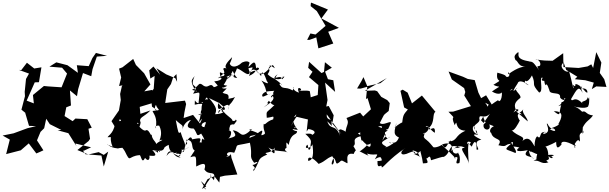

<svg xmlns="http://www.w3.org/2000/svg" viewBox="-96 -1186 4660 1469"><path d="M698 -1 659 -22 580 -4 496 -38 582 -107 593 -124 581 -201 606 -209 572 -274 481 -279 460 -259 398 -298 416 -390 394 -392 380 -353 447 -379 439 -494 493 -450 502 -504 539 -627 602 -603 612 -657 645 -753 723 -759 638 -781 611 -742 583 -680 492 -687 500 -629 420 -687 335 -709 282 -676 379 -668 417 -623 375 -518 272 -525 240 -528 156 -459 163 -395 108 -416 170 -556 202 -557 221 -671 166 -662 110 -706 67 -650 49 -651 126 -623 103 -582 93 -483 95 -450 68 -347 96 -324 93 -336 126 -223 180 -221 114 -205 8 -166 -76 -149 -21 -118 -49 -7 63 -36 124 -89 182 -12 208 -23 236 -36 187 -112 214 -177 242 -205 266 -316 216 -354 246 -295 285 -236 373 -192 345 -189 427 -167 489 -68 481 -88 601 -59 546 -33H539L558 -6L680 4L698 88L732 -26Z M1245 -588 1176 -617 1101 -664 1130 -613 1078 -677 1046 -648 1054 -585 1087 -605 1080 -506 1055 -476 1067 -370C1147 -321 1065 -332 1097 -384C1110 -339 1151 -346 1071 -337C1080 -312 1111 -287 1095 -203C1079 -247 1173 -207 1118 -232C1165 -150 1103 -91 1133 -116C1181 -119 1074 -99 1101 -59C1112 -107 1056 -108 1066 -174C1063 -115 1050 -198 1022 -190C1004 -172 948 -236 954 -247C975 -236 978 -260 887 -194C914 -194 920 -204 875 -154C887 -143 895 -151 892 -162C888 -183 964 -152 980 -247C962 -291 1004 -287 1055 -341L978 -315L973 -368L1072 -398L1068 -498L1008 -487L1055 -540L1007 -625L944 -689L923 -735L841 -671L815 -661L831 -593L815 -528L876 -540L911 -583L837 -529L823 -467L828 -421L814 -341L757 -259L783 -216C862 -257 820 -213 816 -271C842 -274 833 -246 786 -266C784 -173 734 -151 727 -136C804 -137 720 -148 752 -137C747 -57 799 -50 726 -80C728 -91 730 -57 808 -50C804 -54 892 -60 915 -58C810 -60 838 -69 860 -27C905 66 882 7 972 1C983 -2 988 76 1014 22C1054 74 1057 -21 1034 9C1036 -6 1137 33 1069 -38C1155 -18 1159 -46 1164 -64C1122 -53 1130 11 1111 -53C1113 15 1123 -32 1084 -27C1182 -39 1132 -50 1195 -78C1198 -9 1246 -11 1286 19C1223 19 1231 -63 1178 7C1202 -69 1236 9 1254 -22C1243 6 1283 -27 1283 6C1238 6 1316 11 1289 -64C1289 -12 1333 -60 1349 -56C1311 -49 1284 -8 1311 -27C1331 -99 1314 -81 1286 -175C1268 -161 1268 -168 1249 -267C1309 -211 1304 -242 1299 -176C1297 -229 1340 -267 1365 -268C1309 -206 1352 -188 1467 -213L1456 -214L1381 -307L1309 -283L1315 -326L1328 -390L1319 -416L1168 -398L1184 -502L1212 -543L1228 -592L1254 -619L1259 -560Z M1449 260 1492 185 1544 162 1582 211 1587 167 1625 158 1720 149 1675 22 1670 -11C1672 13 1597 27 1662 2C1634 20 1623 -39 1696 -17C1734 -95 1681 -63 1816 -94C1840 15 1804 2 1849 60C1899 38 1861 76 1835 76C1877 117 1835 92 1844 124C1903 33 1865 32 1949 -4C1904 -28 1987 -2 2007 -63C1995 -49 2029 38 1958 -58C2013 -18 2075 -40 2108 -17C2076 -37 2082 -49 2096 -54C2094 -106 2092 -102 2113 -77C2131 -178 2176 -146 2177 -182C2129 -188 2153 -214 2122 -187C2162 -196 2185 -258 2161 -205C2118 -225 2105 -200 2183 -192C2127 -256 2169 -278 2130 -221C2180 -320 2200 -308 2152 -289C2202 -344 2168 -336 2203 -353C2257 -317 2205 -367 2260 -418C2264 -343 2296 -387 2275 -484C2282 -502 2153 -484 2205 -495C2220 -506 2167 -537 2191 -477C2113 -504 2170 -549 2143 -494C2081 -532 2065 -487 2034 -559C2010 -528 2060 -558 2059 -537C2027 -581 1973 -578 2028 -618C1980 -557 2054 -626 2063 -579C2096 -618 2077 -587 2068 -603C2075 -580 2010 -559 1952 -618C1988 -673 1939 -643 1970 -680C1957 -698 1992 -672 2007 -664C1981 -718 1989 -667 1915 -620C1890 -640 1906 -598 1863 -645C1920 -662 1850 -689 1865 -644C1860 -734 1846 -717 1795 -662C1856 -673 1840 -686 1809 -605C1872 -632 1882 -676 1787 -611C1848 -643 1783 -631 1814 -706C1796 -729 1755 -707 1755 -707C1709 -662 1656 -667 1658 -725C1610 -632 1668 -669 1590 -602C1577 -668 1593 -605 1684 -609C1619 -660 1675 -705 1680 -749C1646 -714 1611 -677 1641 -660C1597 -683 1617 -629 1613 -662C1639 -573 1602 -624 1571 -586C1601 -607 1623 -571 1543 -563C1577 -523 1593 -497 1643 -530C1558 -550 1579 -525 1540 -519C1508 -565 1500 -494 1449 -540C1420 -557 1429 -527 1373 -498C1460 -476 1406 -508 1405 -483C1355 -567 1368 -571 1393 -604C1343 -491 1443 -561 1381 -469C1444 -481 1431 -495 1423 -395C1390 -402 1396 -447 1394 -385C1460 -403 1493 -373 1438 -408C1477 -384 1478 -473 1495 -425C1471 -433 1436 -405 1448 -313C1411 -299 1405 -312 1483 -324C1414 -356 1461 -350 1424 -249C1487 -323 1414 -234 1424 -185C1462 -267 1459 -235 1433 -235C1444 -226 1502 -291 1468 -216C1502 -208 1408 -224 1383 -207C1420 -161 1401 -135 1443 -164C1466 -128 1478 -101 1454 -126C1432 -95 1465 -48 1472 -70C1510 -98 1484 -92 1431 -97C1447 -136 1436 -131 1374 -120C1361 -170 1315 -78 1322 -63C1326 -96 1346 -68 1329 -117C1395 -115 1360 -50 1393 -36C1374 6 1411 -64 1360 17C1410 1 1404 10 1405 88C1436 73 1490 43 1468 110C1502 166 1559 105 1541 193C1493 131 1535 211 1514 139C1525 192 1497 179 1468 254C1511 300 1407 160 1458 215L1482 240ZM1621 -364C1642 -322 1569 -372 1575 -319C1614 -391 1674 -407 1651 -346C1661 -411 1657 -361 1702 -444C1680 -431 1635 -431 1651 -426C1662 -478 1629 -461 1607 -477C1663 -534 1630 -496 1602 -513C1652 -596 1657 -607 1625 -594C1689 -617 1708 -636 1633 -573C1723 -665 1653 -663 1719 -589C1665 -594 1702 -613 1717 -663C1759 -649 1786 -610 1811 -621C1827 -662 1856 -672 1902 -603C1904 -633 1913 -660 1945 -567C1945 -564 1982 -526 1904 -570C1965 -488 1920 -444 1982 -471C1922 -454 1910 -432 1910 -460C1934 -505 2007 -479 2006 -498C1964 -440 2046 -462 2056 -477C1966 -478 1967 -417 1990 -452C2012 -427 1975 -399 1921 -364C1996 -423 1924 -370 1961 -415C1966 -414 2000 -349 2025 -406C1940 -309 1941 -352 1945 -285C1993 -288 2002 -308 1994 -273C1939 -256 1933 -224 1922 -239C1911 -169 1962 -166 1900 -149C1941 -237 1854 -141 1830 -134C1905 -114 1920 -109 1899 -175C1868 -139 1864 -157 1812 -130C1818 -158 1828 -137 1882 -165C1811 -200 1789 -185 1834 -200C1737 -109 1758 -183 1685 -189C1715 -147 1715 -142 1649 -126C1675 -135 1692 -218 1628 -173C1691 -209 1640 -165 1667 -230C1712 -246 1676 -211 1715 -261C1702 -288 1716 -252 1682 -262C1686 -283 1608 -312 1601 -363C1601 -363 1561 -323 1573 -397C1633 -332 1593 -378 1602 -329C1622 -341 1622 -315 1550 -312C1561 -345 1568 -360 1503 -436L1581 -398Z M2272 -881 2324 -900 2340 -816 2454 -853 2415 -943 2497 -973 2363 -1045 2413 -1113 2285 -1166 2282 -1159 2281 -1139 2328 -1101 2395 -988 2318 -922 2279 -930 2254 -881ZM2263 -199C2311 -192 2330 -170 2288 -152C2288 -152 2307 -168 2240 -162C2306 -101 2276 -106 2279 -49C2257 -19 2265 -75 2255 -79C2216 -35 2298 -56 2294 -86C2295 -65 2317 40 2262 45C2255 5 2293 13 2342 68C2402 43 2393 30 2446 9C2488 67 2411 112 2457 21C2484 46 2462 93 2514 43C2550 49 2490 28 2560 63C2573 63 2534 -24 2610 -8C2627 -54 2637 -14 2608 -68C2641 -95 2578 -124 2674 -147C2621 -170 2646 -182 2640 -180C2635 -214 2625 -208 2589 -151C2494 -221 2486 -202 2507 -144C2470 -246 2434 -181 2408 -258C2462 -207 2435 -212 2442 -269C2442 -269 2398 -267 2404 -311L2516 -159L2447 -240L2457 -304L2419 -375L2400 -371L2410 -421L2391 -554L2468 -483L2454 -572L2413 -580L2391 -638L2443 -668L2390 -710L2383 -636L2364 -627L2269 -713L2262 -667L2295 -637L2268 -596L2340 -535L2335 -459L2270 -438L2234 -483L2195 -427L2167 -294L2260 -272L2250 -179Z M2815 -550 2714 -527 2685 -596 2668 -563 2636 -509 2663 -508 2714 -522 2704 -428 2716 -436 2742 -350 2683 -295 2659 -324 2555 -283C2586 -230 2538 -230 2549 -132C2574 -156 2661 -166 2674 -179C2640 -179 2679 -116 2665 -103C2672 -144 2697 -52 2739 -89C2747 -30 2684 -93 2716 -81C2727 -85 2654 -17 2652 -30C2755 23 2718 3 2711 -11C2789 12 2809 -32 2772 33C2852 -17 2799 67 2847 26C2808 23 2856 46 2792 46C2789 124 2826 57 2825 94C2835 100 2875 35 3007 -55C2954 -21 2968 16 3036 -18C3081 -39 3092 -14 3067 -5C3132 -27 3071 7 3061 -36C3126 -21 3093 5 3128 19C3044 -30 3067 20 3122 -31C3119 -21 3133 8 3140 64C3184 62 3182 63 3162 17C3172 51 3191 -25 3202 40C3250 26 3287 12 3300 14C3361 -18 3329 -104 3426 -53C3333 -67 3369 10 3411 -17C3388 -28 3436 -12 3419 61C3360 83 3441 -6 3379 21C3407 45 3373 0 3282 -78C3305 -91 3380 -106 3357 -30C3419 -101 3476 -45 3455 -54C3404 -58 3495 28 3489 68C3493 48 3480 -18 3488 -84C3474 -78 3472 -116 3507 -97C3488 -55 3461 -127 3513 -64C3542 -134 3552 -87 3550 -42C3595 -30 3503 -104 3587 -117C3485 -166 3550 -160 3562 -152C3526 -197 3554 -204 3556 -158C3493 -186 3535 -259 3536 -194C3508 -234 3586 -241 3571 -280C3572 -320 3607 -269 3653 -316L3604 -245L3584 -266L3618 -320L3686 -354L3623 -457L3585 -435L3564 -478L3536 -573L3483 -582L3446 -599L3336 -639L3361 -578L3455 -512L3464 -482L3456 -455L3507 -374L3371 -332L3335 -331C3411 -253 3341 -325 3383 -228C3411 -288 3372 -189 3465 -186C3377 -146 3411 -109 3333 -102C3359 -94 3359 -96 3349 -112C3309 -53 3315 -43 3286 -80C3266 -62 3219 -52 3217 -63C3159 -135 3161 -110 3146 -139C3161 -210 3162 -146 3138 -163C3171 -161 3210 -227 3161 -216C3175 -240 3199 -186 3231 -170C3238 -246 3183 -169 3185 -208C3235 -247 3209 -318 3236 -330L3132 -455L3056 -395L3023 -477L2985 -500L2968 -491L2996 -364L3063 -327L3083 -361L3047 -375C2991 -305 2989 -322 2980 -234C3003 -247 3010 -280 2915 -205C2981 -250 2908 -186 2939 -246C2905 -148 2932 -149 2968 -127C2945 -159 2962 -70 2881 -100C2934 -48 2851 -115 2915 -90C2839 -39 2847 -69 2864 -62C2785 -101 2851 -107 2889 -141C2852 -99 2868 -179 2830 -110C2837 -135 2861 -193 2852 -136C2837 -196 2882 -214 2870 -186C2811 -221 2770 -215 2822 -222C2841 -185 2795 -235 2795 -177C2873 -168 2842 -182 2821 -165C2858 -190 2855 -147 2895 -247C2889 -265 2835 -221 2810 -245C2850 -320 2828 -296 2878 -337L2886 -397L2867 -420L2821 -445L2790 -488L2772 -494L2695 -491L2864 -589Z M3849 -349C3896 -356 3849 -319 3856 -335C3831 -384 3844 -405 3885 -437C3897 -461 3825 -500 3862 -514C3814 -466 3833 -500 3864 -547C3871 -575 3910 -565 3950 -534C3873 -560 3974 -610 3925 -602C3905 -569 3935 -535 3974 -609C4010 -530 3961 -555 4029 -478C4064 -485 4031 -574 4048 -592C4076 -596 4009 -559 4096 -568C4081 -580 4056 -595 4076 -533C4091 -561 4104 -498 4107 -497C4109 -455 4197 -490 4189 -441C4202 -417 4237 -417 4219 -430C4245 -452 4217 -402 4176 -374C4267 -399 4187 -427 4199 -386C4176 -319 4201 -288 4141 -335C4224 -337 4202 -282 4174 -234C4200 -257 4186 -188 4191 -250C4169 -248 4211 -236 4127 -207C4157 -202 4169 -164 4109 -198C4167 -211 4128 -170 4092 -240C4071 -248 4137 -170 4058 -160C4062 -161 4069 -190 4079 -172C4023 -191 4050 -108 4015 -143C4003 -138 3992 -103 3995 -66C3982 -80 3956 -160 3900 -106C3928 -147 3869 -136 3816 -192C3835 -172 3871 -244 3881 -264C3865 -285 3850 -328 3897 -311C3864 -345 3871 -301 3909 -351C3889 -326 3941 -286 3942 -257L3849 -338L3832 -325ZM4302 -580 4382 -572 4447 -554 4432 -504 4466 -525 4544 -521 4527 -580 4493 -628 4505 -707 4466 -787 4442 -666 4428 -694 4400 -678 4331 -666 4215 -673 4213 -779 4132 -721C4025 -722 4038 -730 4001 -730C4030 -741 4057 -678 4022 -680C4013 -680 4013 -673 4031 -647C3984 -705 3987 -717 3944 -715C3967 -716 3954 -715 3926 -722C3843 -742 3882 -781 3868 -787C3830 -758 3841 -747 3848 -726C3869 -722 3871 -663 3935 -683C3906 -674 3869 -674 3793 -618C3783 -660 3823 -599 3783 -597C3763 -603 3795 -608 3709 -630C3693 -538 3770 -594 3679 -537C3730 -509 3748 -543 3668 -486C3718 -455 3748 -470 3754 -497C3768 -469 3724 -447 3826 -507C3817 -482 3772 -498 3741 -516C3755 -425 3723 -396 3715 -420C3631 -368 3655 -367 3633 -348C3648 -387 3582 -418 3643 -386C3600 -301 3581 -323 3627 -233C3635 -267 3628 -253 3605 -236C3591 -185 3668 -178 3648 -234C3611 -235 3639 -148 3646 -235C3765 -189 3676 -208 3713 -224C3658 -228 3641 -179 3662 -169C3677 -108 3757 -134 3717 -75C3790 -57 3759 -82 3814 -86C3754 -33 3772 -49 3848 -15C3866 -37 3810 -76 3810 -122C3768 -112 3835 -114 3810 -180C3762 -100 3813 -94 3829 -99C3820 -50 3827 -73 3878 -57C3854 -43 3838 -17 3942 -37C3888 21 3984 5 3986 29C3946 0 3946 -58 3965 -20C3951 -45 4029 13 4016 -15C3988 87 4047 2 3986 46C4032 32 4043 77 4100 56C4057 28 4122 52 4099 11C4139 -4 4146 48 4099 10C4155 9 4158 -7 4090 0C4109 21 4093 -66 4075 -64C4092 -66 4172 -104 4159 -103C4159 -34 4182 -60 4200 -80C4192 -103 4221 -119 4311 -66C4272 -122 4329 -106 4294 -109C4339 -106 4244 -147 4302 -67C4314 -33 4283 -69 4310 -98C4340 -144 4345 -64 4340 -131C4330 -177 4368 -166 4372 -190C4357 -131 4362 -184 4363 -212C4390 -264 4414 -264 4441 -303C4383 -309 4390 -343 4358 -331C4295 -395 4280 -355 4300 -370C4319 -367 4377 -352 4403 -370C4415 -397 4410 -405 4413 -448C4408 -406 4414 -435 4400 -441C4394 -398 4329 -423 4372 -382C4298 -468 4285 -396 4273 -428C4321 -510 4332 -533 4362 -475C4332 -562 4348 -494 4365 -539C4344 -490 4315 -534 4320 -512C4361 -506 4395 -520 4399 -479C4384 -467 4353 -540 4307 -543C4308 -495 4269 -576 4295 -511C4284 -513 4286 -544 4258 -641C4230 -624 4173 -680 4217 -707L4236 -651L4321 -599Z"/></svg>

Font: Hussar Lance
Style: ExBd
Weight: 700
Foundry: Cannot Into Space Fonts, PlusOne Fonts
Version: Version 2.270